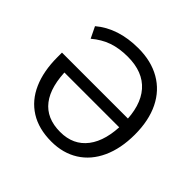

<svg xmlns="http://www.w3.org/2000/svg" viewBox="-179 -914 1109 1109"><g transform="rotate(45 375.5 -359.5)"><path d="M59.3 -360.1V-397.8H616.9V-326.4H126.8L149.8 -358.3Q150.1 -213.6 207 -139.8Q263.9 -66 376.3 -66Q482.7 -66 541 -142.5Q599.2 -219 599.2 -361Q599.2 -502.1 534.5 -576.1Q469.8 -650.1 345.1 -650.1Q276 -650.1 222.4 -631.5Q168.8 -612.8 119.8 -571.5L86.2 -640.6Q136.7 -683.7 204.2 -705.9Q271.6 -728 354.2 -728Q458.4 -728 534.7 -684.2Q611.1 -640.4 651.6 -557.8Q692.1 -475.2 692.1 -360.6Q692.1 -246.8 653.7 -163.3Q615.4 -79.7 544.7 -35.2Q474.1 9.3 379 9.3Q275.5 9.3 203.9 -35.6Q132.2 -80.6 95.8 -163.6Q59.3 -246.7 59.3 -360.1Z"/></g></svg>

Font: Min Sans VF VF
Style: Regular
Weight: 400
Designer: Jinseong-Kim, NotoSansCJK, Nunito
Foundry: Jinseong-Kim
Version: Version 1.420;Glyphs 3.1.2 (3151)